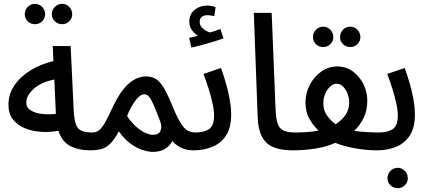

<svg xmlns="http://www.w3.org/2000/svg" viewBox="-20 -778 2233 1000"><path d="M452 5Q389 5 346 -17.5Q303 -40 284 -97Q238 -88 192 -91.5Q146 -95 107.5 -111Q69 -127 46.5 -157Q24 -187 24 -233Q24 -287 54.5 -332.5Q85 -378 138 -411Q191 -444 258 -460L255 -538H348L364 -199Q367 -153 376 -129Q385 -105 405.5 -96.5Q426 -88 461 -88Q485 -88 496.5 -75.5Q508 -63 508 -43Q508 -23 494.5 -9Q481 5 452 5ZM117 -245Q117 -216 142.5 -201.5Q168 -187 204 -184Q240 -181 271 -185L263 -364Q194 -350 155.5 -315Q117 -280 117 -245ZM162 -652Q140 -652 124.5 -667Q109 -682 109 -704Q109 -726 124.5 -742Q140 -758 162 -758Q184 -758 199.5 -742Q215 -726 215 -704Q215 -682 199.5 -667Q184 -652 162 -652ZM304 -652Q281 -652 265.5 -667Q250 -682 250 -704Q250 -726 265.5 -742Q281 -758 304 -758Q325 -758 340.5 -742Q356 -726 356 -704Q356 -682 340.5 -667Q325 -652 304 -652Z M451 5 460 -88Q482 -88 497 -100.5Q512 -113 528 -141.5Q544 -170 567 -220Q608 -306 651 -343Q694 -380 741 -380Q774 -380 796.5 -363.5Q819 -347 838.5 -311.5Q858 -276 881 -219Q906 -157 931 -122.5Q956 -88 997 -88Q1021 -88 1032.5 -75.5Q1044 -63 1044 -43Q1044 -23 1030 -9Q1016 5 987 5Q921 5 878 -43Q846 13 777 13Q753 13 722 3Q691 -7 659 -30.5Q627 -54 599 -94Q575 -49 552.5 -28Q530 -7 505 -1Q480 5 451 5ZM642 -174Q669 -131 707 -103.5Q745 -76 777 -76Q806 -76 815.5 -96Q825 -116 815 -144Q794 -200 780.5 -231Q767 -262 756 -274.5Q745 -287 731 -287Q710 -287 685.5 -254.5Q661 -222 642 -174Z M987 5 997 -88Q1042 -88 1068.5 -105.5Q1095 -123 1095 -176Q1095 -203 1087 -239.5Q1079 -276 1066.5 -316Q1054 -356 1040 -393L1131 -424Q1143 -391 1155.5 -348.5Q1168 -306 1176 -262.5Q1184 -219 1184 -181Q1184 -113 1157.5 -72.5Q1131 -32 1086.5 -13.5Q1042 5 987 5ZM977 -530 965 -581Q980 -584 990.5 -586.5Q1001 -589 1011 -591Q993 -603 979.5 -621.5Q966 -640 966 -665Q966 -705 994 -727Q1022 -749 1059 -749Q1069 -749 1081 -747Q1093 -745 1103 -741L1096 -694Q1087 -695 1078.5 -697Q1070 -699 1061 -699Q1041 -699 1030.5 -689.5Q1020 -680 1020 -665Q1020 -642 1039 -627.5Q1058 -613 1074 -609Q1105 -618 1128 -627L1144 -578Q1110 -566 1063.5 -552.5Q1017 -539 977 -530Z M1508 5Q1406 5 1365.5 -36.5Q1325 -78 1322 -169L1302 -711H1395L1415 -212Q1417 -163 1425.5 -136Q1434 -109 1455.5 -98.5Q1477 -88 1518 -88Q1542 -88 1553.5 -75.5Q1565 -63 1565 -43Q1565 -23 1551 -9Q1537 5 1508 5Z M1508 5 1517 -88Q1547 -88 1578.5 -90Q1610 -92 1639 -98Q1613 -122 1592 -158Q1571 -194 1571 -245Q1571 -293 1593.5 -336Q1616 -379 1653.5 -405.5Q1691 -432 1736 -432Q1782 -432 1817.5 -406Q1853 -380 1873 -339.5Q1893 -299 1893 -253Q1893 -203 1874 -164Q1855 -125 1824 -96Q1858 -92 1893.5 -90Q1929 -88 1954 -88Q1979 -88 1990 -75.5Q2001 -63 2001 -43Q2001 -23 1987.5 -9Q1974 5 1944 5Q1889 5 1830 -5.5Q1771 -16 1726 -34Q1680 -13 1621.5 -4Q1563 5 1508 5ZM1664 -241Q1664 -205 1682.5 -177.5Q1701 -150 1728 -131Q1760 -151 1779.5 -179.5Q1799 -208 1799 -244Q1799 -267 1790.5 -289.5Q1782 -312 1767 -327Q1752 -342 1734 -342Q1716 -342 1700 -327.5Q1684 -313 1674 -290Q1664 -267 1664 -241ZM1663 -533Q1641 -533 1625.5 -548Q1610 -563 1610 -585Q1610 -607 1625.5 -623Q1641 -639 1663 -639Q1685 -639 1700.5 -623Q1716 -607 1716 -585Q1716 -563 1700.5 -548Q1685 -533 1663 -533ZM1805 -533Q1782 -533 1766.5 -548Q1751 -563 1751 -585Q1751 -607 1766.5 -623Q1782 -639 1805 -639Q1826 -639 1841.5 -623Q1857 -607 1857 -585Q1857 -563 1841.5 -548Q1826 -533 1805 -533Z M1944 5 1954 -88Q1999 -88 2025.5 -105.5Q2052 -123 2052 -176Q2052 -203 2044 -239.5Q2036 -276 2023.5 -316Q2011 -356 1997 -393L2088 -424Q2100 -391 2112.5 -348.5Q2125 -306 2133 -262.5Q2141 -219 2141 -181Q2141 -113 2114.5 -72.5Q2088 -32 2043.5 -13.5Q1999 5 1944 5ZM2052 202Q2029 202 2013.5 187Q1998 172 1998 150Q1998 128 2013.5 112Q2029 96 2052 96Q2073 96 2088.5 112Q2104 128 2104 150Q2104 172 2088.5 187Q2073 202 2052 202Z"/></svg>

Font: Noto Sans Arabic UI Cn Md
Style: Regular
Weight: 500
Width: 3
Designer: Monotype Design Team, Nadine Chahine and Nizar Qandah
Foundry: Monotype Imaging Inc.
Version: Version 2.010; ttfautohint (v1.8.4.7-5d5b)